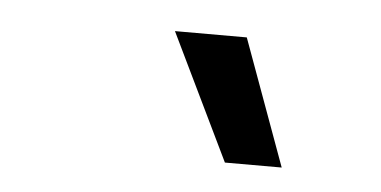

<svg xmlns="http://www.w3.org/2000/svg" viewBox="-27 -744 455 229"><g transform="rotate(5 200.0 -629.5)"><path d="M175 -705H261L316 -554H248Z"/></g></svg>

Font: Sarabun
Style: Italic
Weight: 400
Italic angle: -10°
Designer: Suppakit Chalermlarp | Katatrad Co.,Ltd.
Foundry: Cadson Demak Co.,Ltd.
Version: Version 1.000; ttfautohint (v1.6)